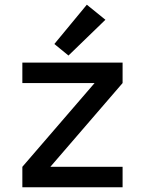

<svg xmlns="http://www.w3.org/2000/svg" viewBox="-20 -796 616 816"><path d="M75 0H501V-87H194L501 -443V-530H75V-443H382L75 -87ZM271 -560 428 -712 349 -776 211 -609Z"/></svg>

Font: Iosevka Sparkle Medium
Style: Regular
Weight: 500
Designer: Belleve Invis
Foundry: Belleve Invis
Version: Version 4.5.0; ttfautohint (v1.8.3)